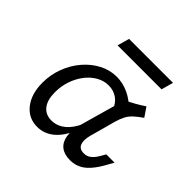

<svg xmlns="http://www.w3.org/2000/svg" viewBox="-154 -748 914 914"><g transform="rotate(45 303.0 -290.5)"><path d="M208.1 11.3Q149.2 11.3 113.3 -34.7Q77.4 -80.6 77.4 -155.6Q77.4 -209.7 96 -258.5Q114.5 -307.3 146.8 -344.8Q179 -382.3 220.6 -404Q262.1 -425.8 308.1 -425.8Q349.2 -425.8 388.3 -407.7Q427.4 -389.5 457.3 -356.5L404 -303.2Q393.5 -333.9 368.5 -351.6Q343.5 -369.4 309.7 -369.4Q278.2 -369.4 249.6 -353.2Q221 -337.1 198.8 -308.5Q176.6 -279.8 164.1 -243.1Q151.6 -206.5 151.6 -165.3Q151.6 -113.7 173.4 -85.9Q195.2 -58.1 234.7 -58.1Q272.6 -58.1 303.6 -83.5Q334.7 -108.9 354.8 -156.5L351.6 -105.6Q328.2 -49.2 291.5 -19Q254.8 11.3 208.1 11.3ZM366.1 -206.5 412.9 -371.8Q438.7 -384.7 461.7 -397.6Q484.7 -410.5 507.3 -425.8L538.7 -379.8Q512.9 -362.1 496.4 -346.8Q479.8 -331.5 470.2 -312.9Q460.5 -294.4 452.4 -266.1L436.3 -206.5ZM417.7 -139.5Q407.3 -100.8 416.1 -78.6Q425 -56.5 454 -56.5Q475 -56.5 489.9 -68.1Q504.8 -79.8 516.9 -100L533.9 -129H589.5L570.2 -94.4Q549.2 -56.5 527.8 -32.7Q506.5 -8.9 483.1 2Q459.7 12.9 430.6 12.9Q391.9 12.9 369 -5.2Q346 -23.4 340.3 -58.5Q334.7 -93.5 348.4 -143.5L366.1 -206.5H436.3ZM204.8 -533.9 221.8 -594.4H517.7L500.8 -533.9Z"/></g></svg>

Font: Playfair 5pt SemiExpanded Light
Style: Italic
Weight: 300
Width: 6
Italic angle: -15.6°
Designer: Claus Eggers Sørensen
Foundry: Claus Eggers Sørensen
Version: Version 2.203